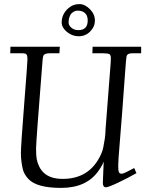

<svg xmlns="http://www.w3.org/2000/svg" viewBox="-20 -895 739 937"><path d="M364.4 -718Q332.3 -718 306.6 -739.3Q281 -760.5 281 -785.2Q281 -809.8 292.4 -829.3Q303.7 -848.9 322.8 -861.9Q341.8 -875 367.9 -875Q394 -875 418.6 -850.5Q443.1 -825.9 443.1 -795Q443.1 -764.2 419.8 -741.1Q396.5 -718 364.4 -718ZM362.3 -748Q408 -748 408 -794.9Q408 -831.5 377 -840.8Q369.6 -843 358.9 -843Q348.1 -843 338 -836.9Q327.9 -830.8 323.4 -821.8Q318.8 -812.7 316.9 -805.3Q314.9 -797.9 314.9 -784.5Q314.9 -771.2 328.4 -759.6Q341.8 -748 362.3 -748ZM497.1 19Q481.9 19 481.9 -2.9Q481.9 -6.8 482.4 -14.6Q484.4 -62 486.1 -106.9Q479.5 -87.9 460.9 -61.5Q402.6 22 278.1 22Q158.7 22 118.2 -22Q96.9 -44.9 91.1 -70.1Q82 -110.6 82 -147Q82 -183.3 98 -386.8Q114 -590.3 114 -604.4Q114 -618.4 111.7 -624.9Q109.4 -631.3 104 -633.2Q98.6 -635 85 -635H30L31 -667H272L270 -635H222.9Q195.3 -635 191.2 -621.6Q189.2 -615.2 188 -604Q156 -202.9 156 -169.7Q156 -136.5 159.2 -118.5Q162.4 -100.6 171.3 -82.4Q180.2 -64.2 194.3 -51.3Q226.1 -22 285.9 -22Q400.9 -22 457 -112.1Q478.5 -146.5 484.1 -176.1Q489.7 -205.8 491.5 -218.3Q495.1 -245.4 495.1 -263.9L520 -585.9Q521 -594 521 -610.4Q521 -626.7 513.8 -630.9Q506.6 -635 481.9 -635H430.9L431.9 -667H668.9V-635H625Q602.5 -635 597.9 -621.8Q595.7 -615.5 590.2 -537Q584.7 -458.5 576.2 -346.2Q567.6 -233.9 564 -193.4Q556.9 -111.3 556.9 -85.6Q556.9 -59.8 560.9 -53.5Q564.9 -47.1 574.5 -47.1Q584 -47.1 635 -75L646 -50Q603 -25.6 555.8 -3.3Q508.5 19 497.1 19Z"/></svg>

Font: Linden Hill
Style: Italic
Weight: 400
Italic angle: -5.60001°
Version: Version 1.201